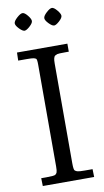

<svg xmlns="http://www.w3.org/2000/svg" viewBox="-95 -898 512 942"><g transform="rotate(-10 161.0 -426.5)"><path d="M27.1 -627 28.1 -667H279.1V-627H262Q227.3 -627 221.6 -625.1Q215.8 -623.3 211.7 -620.8Q207.5 -618.4 206.2 -615.4Q204.8 -612.3 203.1 -607.2Q200.9 -599.6 200.9 -581.1V-85Q200.9 -52.7 206.4 -48.2Q211.9 -43.7 218.8 -41.7Q228 -39.1 254.9 -39.1H293.9L294.9 0H39.1L38.1 -39.1H64Q103 -39.1 109 -43.6Q115 -48.1 117.2 -54Q120.1 -61.8 120.1 -83V-591.1Q120.1 -617.2 115.4 -620.4Q110.6 -623.5 104 -625Q96.2 -627 69.1 -627ZM83.6 -765.9Q74 -765.9 58 -782.2Q42 -798.6 42 -809.6Q42 -820.6 59.8 -836.7Q77.6 -852.8 88 -852.8Q98.4 -852.8 112.7 -835.2Q127 -817.6 127 -807Q127 -796.4 110.1 -781.1Q93.3 -765.9 83.6 -765.9ZM230.8 -765.9Q221.2 -765.9 205.2 -782.2Q189.2 -798.6 189.2 -809.6Q189.2 -820.6 206.7 -836.7Q224.1 -852.8 234.4 -852.8Q244.6 -852.8 259.4 -835.1Q274.2 -817.4 274.2 -806.9Q274.2 -796.4 257.3 -781.1Q240.5 -765.9 230.8 -765.9Z"/></g></svg>

Font: Linden Hill
Style: Regular
Weight: 400
Version: Version 1.202